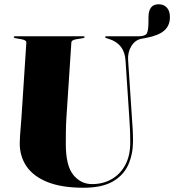

<svg xmlns="http://www.w3.org/2000/svg" viewBox="-20 -870 816 900"><path d="M586.5 -312 568.5 -585.5Q563.5 -665.5 489 -688L479 -691Q473 -693 473 -696Q473 -700 478 -700H629.5Q660.5 -700 668.2 -713.2Q676 -726.5 676 -772V-788.5Q676 -850 723.5 -850Q748 -850 762.2 -834.2Q776.5 -818.5 776.5 -789.5Q776.5 -750 750 -726.8Q723.5 -703.5 665.5 -692.5L644 -688.5Q613.5 -683 595.8 -654Q578 -625 580.5 -588L598.5 -317Q600.5 -290 602 -263.5Q603.5 -237 603.5 -209Q603.5 -148.5 581.8 -98.8Q560 -49 509.2 -19.5Q458.5 10 371.5 10Q268.5 10 202.2 -16.8Q136 -43.5 104.2 -90.5Q72.5 -137.5 72.5 -198Q72.5 -212 74 -234.5Q75.5 -257 77.5 -279.8Q79.5 -302.5 80.5 -318L103.5 -671Q104 -682 80.5 -686L52.5 -691Q44.5 -692.5 44.5 -696Q44.5 -700 50.5 -700H370.5Q376.5 -700 376.5 -696Q376.5 -692.5 368.5 -691L337.5 -686Q315 -682.5 314.5 -671L291.5 -322Q289 -283 288.8 -250.2Q288.5 -217.5 288.5 -195Q288.5 -93 323.8 -50Q359 -7 411.5 -7Q462.5 -7 503 -30Q543.5 -53 567 -96.5Q590.5 -140 590.5 -201Q590.5 -240 589.2 -264.8Q588 -289.5 586.5 -312Z"/></svg>

Font: Fraunces 144pt Black
Style: Regular
Weight: 900
Version: Version 1.000;[0bf87f6ff]